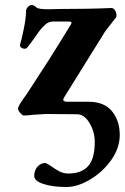

<svg xmlns="http://www.w3.org/2000/svg" viewBox="-20 -457 500 768"><path d="M117 247Q117 224 130 209.5Q143 195 161 195Q166 195 185 208Q204 222 219.5 229.5Q235 237 254 237Q306 237 332.5 207.5Q359 178 359 111Q359 70 338 35Q317 0 288 0L163 -1L114 2Q92 5 75 5Q70 5 61 -5Q52 -15 52 -23Q52 -32 77 -67Q89 -83 93 -90Q137 -157 175.5 -217.5Q214 -278 264 -360Q266 -364 266 -366Q266 -371 253 -371H195Q181 -371 171 -365.5Q161 -360 149 -347Q141 -339 117 -304Q110 -295 100.5 -281.5Q91 -268 88 -266Q85 -262 79 -262Q71 -262 65 -266.5Q59 -271 60 -278Q67 -301 75.5 -343Q84 -385 84 -411Q84 -421 91.5 -429Q99 -437 107 -437Q116 -437 126 -427Q134 -420 174 -420L215 -421Q337 -421 426 -425Q434 -425 440 -415.5Q446 -406 446 -396Q446 -389 443 -386Q433 -374 401 -332L235 -65Q233 -59 233 -58Q233 -50 250 -50H334Q397 -50 428 -12Q459 26 459 83Q459 135 425 183Q391 231 340.5 261Q290 291 246 291Q191 291 154 279Q117 267 117 247Z"/></svg>

Font: EB Garamond
Style: Bold Italic
Weight: 700
Italic angle: -17.2°
Designer: Georg Duffner and Octavio Pardo
Foundry: Georg Duffner
Version: Version 1.000